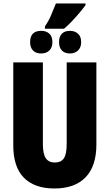

<svg xmlns="http://www.w3.org/2000/svg" viewBox="-20 -1072 628 1102"><path d="M533.2 -713.9V-242.2Q533.2 -118.7 471.2 -54.4Q409.2 9.8 292 9.8Q178.2 9.8 117.2 -51.8Q56.2 -113.3 56.2 -237.8V-713.9H226.1V-246.1Q226.1 -187.5 243.2 -163.3Q260.3 -139.2 293.9 -139.2Q330.1 -139.2 346.4 -163.1Q362.8 -187 362.8 -247.1V-713.9ZM237.8 -907.2V-920.9Q257.8 -948.7 272.9 -983.9Q288.1 -1019 300.8 -1052.2H470.7V-1042Q455.6 -1021.5 434.3 -996.3Q413.1 -971.2 390.4 -947.5Q367.7 -923.8 347.7 -907.2ZM216.8 -765.1Q186 -765.1 169.4 -782.2Q152.8 -799.3 152.8 -830.1Q152.8 -895 216.8 -895Q245.6 -895 263.2 -878.7Q280.8 -862.3 280.8 -830.1Q280.8 -799.3 263.2 -782.2Q245.6 -765.1 216.8 -765.1ZM380.9 -765.1Q351.6 -765.1 335.2 -782.2Q318.8 -799.3 318.8 -830.1Q318.8 -862.3 335.2 -878.7Q351.6 -895 380.9 -895Q409.7 -895 427.7 -878.7Q445.8 -862.3 445.8 -830.1Q445.8 -799.3 427.7 -782.2Q409.7 -765.1 380.9 -765.1Z"/></svg>

Font: Open Sans Condensed ExtraBold
Style: Regular
Weight: 800
Width: 3
Designer: Monotype Design Team
Foundry: Monotype Imaging Inc.
Version: Version 3.000; ttfautohint (v1.8.4)